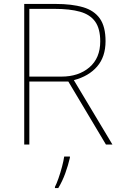

<svg xmlns="http://www.w3.org/2000/svg" viewBox="-20 -734 617 975"><path d="M262 -714Q345 -714 401.5 -697.5Q458 -681 487 -640Q516 -599 516 -525Q516 -446 473.5 -396.5Q431 -347 355 -327L551 0H518L327 -320H129V0H103V-714ZM257 -689H129V-345H292Q379 -345 434 -392Q489 -439 489 -524Q489 -588 463.5 -624Q438 -660 386.5 -674.5Q335 -689 257 -689ZM335 67Q326 106 311.5 146Q297 186 276 221H259V215Q267 200 277 171.5Q287 143 295 112.5Q303 82 306 61H335Z"/></svg>

Font: Noto Sans Cherokee Thin
Style: Regular
Weight: 100
Designer: Monotype Design Team
Foundry: Monotype Imaging Inc.
Version: Version 2.001; ttfautohint (v1.8.4.7-5d5b)